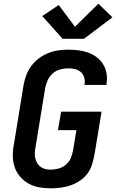

<svg xmlns="http://www.w3.org/2000/svg" viewBox="-20 -1012 640 1040"><path d="M254 8Q222 8 191.5 2.5Q161 -3 135 -17.5Q109 -32 89.5 -54.5Q70 -77 60 -105Q50 -133 49.5 -165Q49 -197 55 -228L108 -553Q113 -580 123 -606.5Q133 -633 150.5 -656Q168 -679 191.5 -696.5Q215 -714 241.5 -724.5Q268 -735 295.5 -739Q323 -743 350 -743Q378 -743 405.5 -739.5Q433 -736 458 -727Q483 -718 504 -702Q525 -686 538.5 -664Q552 -642 557 -614.5Q562 -587 557 -559Q557 -557 556.5 -555.5Q556 -554 556 -552H437Q437 -553 437.5 -554Q438 -555 438 -555Q441 -574 436 -592Q431 -610 418 -621.5Q405 -633 387 -637.5Q369 -642 350 -642Q328 -642 306 -636Q284 -630 266.5 -615Q249 -600 239 -579Q229 -558 225 -536L172 -212Q169 -197 168.5 -182Q168 -167 171.5 -153.5Q175 -140 182 -128Q189 -116 200 -108Q211 -100 225 -96.5Q239 -93 254 -93Q275 -93 297 -99Q319 -105 337 -120Q355 -135 363.5 -156Q372 -177 376 -199L394 -307H294L311 -407H530L493 -182Q488 -155 480.5 -127.5Q473 -100 456.5 -76Q440 -52 415.5 -35Q391 -18 364 -8.5Q337 1 309 4.5Q281 8 254 8ZM319 -802 209 -925 298 -985 386 -867 513 -992 589 -918 435 -802Z"/></svg>

Font: Zed Sans Extended
Style: Bold Italic
Weight: 700
Width: 7
Italic angle: -9°
Designer: Belleve Invis
Foundry: Belleve Invis
Version: Version 1.0.0; ttfautohint (v1.8.4)